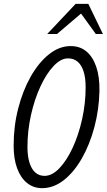

<svg xmlns="http://www.w3.org/2000/svg" viewBox="-20 -970 556 1000"><path d="M199 10Q155 10 121.5 -16.5Q88 -43 69.5 -92.5Q51 -142 51 -212Q51 -313 75 -406Q99 -499 140.5 -572Q182 -645 235.5 -687.5Q289 -730 348 -730Q396 -730 429.5 -702.5Q463 -675 481 -623Q499 -571 498 -498Q496 -399 471.5 -307.5Q447 -216 406 -144.5Q365 -73 312 -31.5Q259 10 199 10ZM212 -54Q251 -54 289 -93.5Q327 -133 358 -199.5Q389 -266 407.5 -348.5Q426 -431 426 -516Q426 -564 415.5 -597.5Q405 -631 384.5 -648.5Q364 -666 334 -666Q297 -666 259.5 -626.5Q222 -587 191 -520.5Q160 -454 141.5 -371.5Q123 -289 123 -204Q123 -157 133.5 -123Q144 -89 164 -71.5Q184 -54 212 -54ZM226 -793 374 -950H440L516 -793H479L380 -930H438L277 -793Z"/></svg>

Font: Instrument Sans Condensed
Style: Italic
Weight: 400
Width: 3
Italic angle: -13°
Designer: Rodrigo Fuenzalida
Foundry: fragTYPE
Version: Version 1.000;gftools[0.9.28]